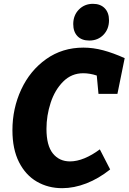

<svg xmlns="http://www.w3.org/2000/svg" viewBox="-20 -970 672 1004"><path d="M223 -296Q223 -209 256.5 -167.5Q290 -126 346 -126Q382 -126 422 -142.5Q462 -159 502 -189L556 -84Q496 -36 431.5 -11Q367 14 305 14Q232 14 173 -20Q114 -54 79.5 -122Q45 -190 45 -289Q45 -403 91 -502Q137 -601 221.5 -661Q306 -721 416 -721Q467 -721 519.5 -707Q572 -693 632 -666L594 -479H495L486 -575Q450 -587 415 -587Q354 -587 310.5 -543.5Q267 -500 245 -433Q223 -366 223 -296ZM363 -844Q363 -890 392.5 -920Q422 -950 466 -950Q505 -950 527.5 -927Q550 -904 550 -864Q550 -818 521 -788Q492 -758 447 -758Q407 -758 385 -781Q363 -804 363 -844Z"/></svg>

Font: Bitter Pro ExtraBold
Style: Italic
Weight: 800
Italic angle: -9°
Designer: Sol Matas, and Bitter project Authors
Foundry: Sol Matas
Version: Version 1.010